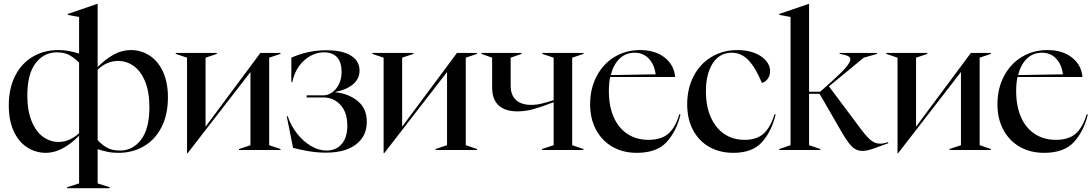

<svg xmlns="http://www.w3.org/2000/svg" viewBox="-20 -785 5718 1005"><path d="M331 195 394 175V-75Q306 15 220 15Q167 15 122.5 -13.5Q78 -42 52 -98Q26 -154 26 -233Q26 -323 59.5 -388.5Q93 -454 152 -488.5Q211 -523 285 -523Q317 -523 341 -518Q365 -513 394 -505V-696L335 -707V-712L490 -765H491V-434Q533 -476 575.5 -499.5Q618 -523 665 -523Q718 -523 762.5 -494.5Q807 -466 833 -410Q859 -354 859 -275Q859 -185 825.5 -119.5Q792 -54 733 -19.5Q674 15 600 15Q567 15 544 10Q521 5 491 -4V175L554 195V200H331ZM287 -42Q317 -42 344.5 -54.5Q372 -67 394 -88V-457Q373 -479 346 -495Q319 -511 277 -511Q210 -511 166.5 -454.5Q123 -398 123 -285Q123 -206 145.5 -151Q168 -96 205 -69Q242 -42 287 -42ZM609 3Q675 3 718.5 -54Q762 -111 762 -224Q762 -304 739.5 -358.5Q717 -413 680 -439.5Q643 -466 598 -466Q568 -466 540.5 -454Q513 -442 491 -420V-52Q511 -29 538.5 -13Q566 3 609 3Z M959 -483 900 -503V-508H1115V-503L1056 -483V-122L1343 -508H1448V-503L1389 -483V-25L1448 -5V0H1231V-5L1291 -25V-408L962 17H959Z M1514 -11 1481 -176 1486 -177Q1502 -128 1534.5 -86.5Q1567 -45 1607.5 -21Q1648 3 1689 3Q1739 3 1768.5 -31Q1798 -65 1798 -127Q1798 -197 1762 -236Q1726 -275 1672 -275H1585V-286H1674Q1696 -286 1718 -301Q1740 -316 1754 -344Q1768 -372 1768 -409Q1768 -459 1744.5 -485Q1721 -511 1676 -511Q1620 -511 1572.5 -469Q1525 -427 1510 -355H1505V-483Q1592 -522 1688 -522Q1773 -522 1817.5 -493.5Q1862 -465 1862 -416Q1862 -372 1827.5 -343.5Q1793 -315 1736 -304V-302Q1805 -295 1852.5 -256Q1900 -217 1900 -147Q1900 -73 1844 -29.5Q1788 14 1686 14Q1640 14 1593.5 6Q1547 -2 1514 -11Z M1988 -483 1929 -503V-508H2144V-503L2085 -483V-122L2372 -508H2477V-503L2418 -483V-25L2477 -5V0H2260V-5L2320 -25V-408L1991 17H1988Z M2817 -5 2878 -25V-250Q2816 -226 2773 -214Q2730 -202 2688 -202Q2625 -202 2590.5 -233Q2556 -264 2556 -327V-483L2500 -503V-508H2710V-503L2653 -483V-337Q2653 -287 2681 -261.5Q2709 -236 2760 -236Q2787 -236 2814.5 -242.5Q2842 -249 2878 -261V-483L2819 -503V-508H3034V-503L2975 -483V-25L3034 -5V0H2817Z M3069 -239Q3069 -322 3103.5 -387Q3138 -452 3197.5 -487.5Q3257 -523 3330 -523Q3410 -523 3459.5 -483.5Q3509 -444 3514 -382H3174Q3167 -351 3167 -308Q3167 -229 3192.5 -171.5Q3218 -114 3265 -83.5Q3312 -53 3374 -53Q3441 -53 3478 -85Q3515 -117 3536 -187L3542 -185Q3520 -96 3468.5 -40.5Q3417 15 3313 15Q3241 15 3186 -16.5Q3131 -48 3100 -105.5Q3069 -163 3069 -239ZM3412 -396Q3405 -448 3376 -478.5Q3347 -509 3302 -509Q3255 -509 3223 -478Q3191 -447 3177 -392Z M3577 -239Q3577 -322 3611 -387Q3645 -452 3705 -487.5Q3765 -523 3840 -523Q3890 -523 3929 -508Q3968 -493 3989.5 -467.5Q4011 -442 4011 -413Q4011 -388 3997.5 -371Q3984 -354 3968 -351Q3936 -429 3898.5 -469Q3861 -509 3810 -509Q3747 -509 3711 -454Q3675 -399 3675 -307Q3675 -229 3700.5 -171.5Q3726 -114 3771.5 -83.5Q3817 -53 3877 -53Q3941 -53 3977 -85.5Q4013 -118 4034 -187L4040 -185Q4018 -96 3968 -40.5Q3918 15 3819 15Q3747 15 3692.5 -16Q3638 -47 3607.5 -104.5Q3577 -162 3577 -239Z M4378 -107 4270 -294H4215V-25L4274 -5V0H4059V-5L4118 -25V-696L4059 -707V-712L4214 -765H4215V-305H4273L4325 -351Q4381 -401 4406 -430Q4431 -459 4431 -474Q4431 -485 4420 -491Q4409 -497 4386 -501L4375 -503V-508H4571V-503L4501 -483L4319 -333L4488 -107Q4522 -62 4543 -47.5Q4564 -33 4587 -33Q4600 -33 4612.5 -36.5Q4625 -40 4629 -41V-35L4587 -20Q4553 -7 4533 -1Q4513 5 4493 5Q4463 5 4439.5 -17.5Q4416 -40 4378 -107Z M4678 -483 4619 -503V-508H4834V-503L4775 -483V-122L5062 -508H5167V-503L5108 -483V-25L5167 -5V0H4950V-5L5010 -25V-408L4681 17H4678Z M5201 -239Q5201 -322 5235.5 -387Q5270 -452 5329.5 -487.5Q5389 -523 5462 -523Q5542 -523 5591.5 -483.5Q5641 -444 5646 -382H5306Q5299 -351 5299 -308Q5299 -229 5324.5 -171.5Q5350 -114 5397 -83.5Q5444 -53 5506 -53Q5573 -53 5610 -85Q5647 -117 5668 -187L5674 -185Q5652 -96 5600.5 -40.5Q5549 15 5445 15Q5373 15 5318 -16.5Q5263 -48 5232 -105.5Q5201 -163 5201 -239ZM5544 -396Q5537 -448 5508 -478.5Q5479 -509 5434 -509Q5387 -509 5355 -478Q5323 -447 5309 -392Z"/></svg>

Font: Nyght Serif
Style: Regular
Weight: 400
Designer: Maksym Kobuzan
Version: Version 0.410;July 4, 2025;FontCreator 15.0.0.2958 64-bit